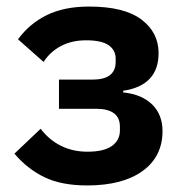

<svg xmlns="http://www.w3.org/2000/svg" viewBox="-20 -554 562 586"><path d="M246 12Q168 12 116 -13Q64 -38 24 -85L104 -161Q130 -127 166 -109Q202 -91 247 -91Q297 -91 321.5 -108.5Q346 -126 346 -156V-167Q346 -195 327.5 -208.5Q309 -222 274 -222H160V-311H262Q333 -311 333 -365V-375Q333 -401 311.5 -416Q290 -431 243 -431Q199 -431 166 -413.5Q133 -396 113 -365L35 -434Q70 -482 123 -508Q176 -534 252 -534Q359 -534 411.5 -494.5Q464 -455 464 -392Q464 -293 356 -277V-272Q413 -266 444.5 -235Q476 -204 476 -154Q476 -76 415 -32Q354 12 246 12Z"/></svg>

Font: IBMPlexSans-SemiBold
Style: Regular
Weight: 600
Designer: Mike Abbink, Paul van der Laan, Pieter van Rosmalen
Foundry: Bold Monday
Version: Version 3.1